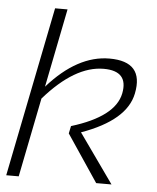

<svg xmlns="http://www.w3.org/2000/svg" viewBox="-51 -742 644 786"><g transform="rotate(5 271.0 -349.0)"><path d="M3.9 0 143.6 -698.2H194.8L130.4 -375Q252 -512.7 383.8 -512.7Q526.4 -512.7 499.5 -379.4Q477.1 -267.1 293.5 -201.7L436.5 0H373.5L244.1 -192.9L250.5 -223.6Q428.2 -277.8 447.8 -375Q466.3 -468.8 363.8 -468.8Q245.1 -468.8 120.1 -325.2L55.2 0Z"/></g></svg>

Font: Sansation Light
Style: Light Italic
Weight: 300
Designer: Bernd Montag
Version: Version 1.301